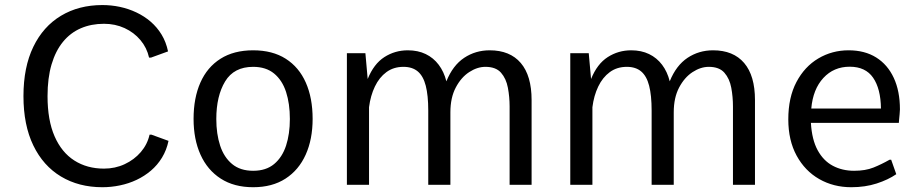

<svg xmlns="http://www.w3.org/2000/svg" viewBox="-20 -742 3685 771"><path d="M391.1 9.8Q296.4 9.8 224.9 -33.2Q153.3 -76.2 113.8 -158Q74.2 -239.7 74.2 -356Q74.2 -472.2 113.8 -554Q153.3 -635.7 224.9 -678.7Q296.4 -721.7 391.1 -721.7Q426.8 -721.7 461.4 -714.4Q496.1 -707 527.6 -692.1Q559.1 -677.2 585 -655Q610.8 -632.8 628.9 -603Q647 -573.2 654.8 -535.6L586.4 -510.7H578.6Q569.8 -550.3 543.9 -581.1Q518.1 -611.8 480.2 -629.2Q442.4 -646.5 397.5 -646.5Q346.2 -646.5 304.4 -628.4Q262.7 -610.4 232.9 -574Q203.1 -537.6 187 -483.2Q170.9 -428.7 170.9 -356Q170.9 -259.3 199.2 -194.6Q227.5 -129.9 278.6 -97.4Q329.6 -64.9 397.5 -64.9Q442.4 -64.9 480.7 -82.8Q519 -100.6 545.4 -131.3Q571.8 -162.1 580.6 -201.2H588.4L656.7 -176.3Q648.9 -139.2 630.6 -109.1Q612.3 -79.1 586.2 -56.9Q560.1 -34.7 528.6 -19.8Q497.1 -4.9 461.9 2.4Q426.8 9.8 391.1 9.8Z M996.6 9.8Q919.9 9.8 866.5 -24.7Q813 -59.1 785.2 -120.8Q757.3 -182.6 757.3 -264.6Q757.3 -348.6 784.7 -410.4Q812 -472.2 865.5 -506.1Q918.9 -540 996.6 -540Q1074.2 -540 1127.4 -506.1Q1180.7 -472.2 1208 -410.4Q1235.4 -348.6 1235.4 -264.6Q1235.4 -182.6 1207.5 -120.8Q1179.7 -59.1 1126.5 -24.7Q1073.2 9.8 996.6 9.8ZM996.6 -56.2Q1048.3 -56.2 1080.8 -83.3Q1113.3 -110.4 1128.7 -157.2Q1144 -204.1 1144 -264.2Q1144 -325.7 1128.7 -372.8Q1113.3 -419.9 1080.6 -446.8Q1047.9 -473.6 996.6 -473.6Q919.4 -473.6 884 -415Q848.6 -356.4 848.6 -264.2Q848.6 -204.1 864 -157.2Q879.4 -110.4 912.1 -83.3Q944.8 -56.2 996.6 -56.2Z M1373 0V-528.3H1447.3L1456.5 -424.8Q1481 -485.4 1523.4 -512.7Q1565.9 -540 1617.7 -540Q1658.2 -540 1689.5 -524.9Q1720.7 -509.8 1741.7 -481.9Q1762.7 -454.1 1772.5 -415.5Q1798.3 -479.5 1844 -509.8Q1889.6 -540 1946.3 -540Q2027.8 -540 2071.3 -489Q2114.7 -438 2114.7 -340.3V0H2026.4V-314.5Q2026.4 -353 2019.5 -389.6Q2012.7 -426.3 1991.9 -450Q1971.2 -473.6 1929.2 -473.6Q1896.5 -473.6 1864 -452.4Q1831.5 -431.2 1810.1 -390.4Q1788.6 -349.6 1788.6 -291V0H1699.7V-297.9Q1699.7 -358.9 1689.7 -397.7Q1679.7 -436.5 1657.7 -455.1Q1635.7 -473.6 1600.1 -473.6Q1560.5 -473.6 1531.7 -452.4Q1502.9 -431.2 1485.4 -394.5Q1467.8 -357.9 1461.9 -311.5V0Z M2270 0V-528.3H2344.2L2353.5 -424.8Q2377.9 -485.4 2420.4 -512.7Q2462.9 -540 2514.6 -540Q2555.2 -540 2586.4 -524.9Q2617.7 -509.8 2638.7 -481.9Q2659.7 -454.1 2669.4 -415.5Q2695.3 -479.5 2741 -509.8Q2786.6 -540 2843.3 -540Q2924.8 -540 2968.3 -489Q3011.7 -438 3011.7 -340.3V0H2923.3V-314.5Q2923.3 -353 2916.5 -389.6Q2909.7 -426.3 2888.9 -450Q2868.2 -473.6 2826.2 -473.6Q2793.5 -473.6 2761 -452.4Q2728.5 -431.2 2707 -390.4Q2685.5 -349.6 2685.5 -291V0H2596.7V-297.9Q2596.7 -358.9 2586.7 -397.7Q2576.7 -436.5 2554.7 -455.1Q2532.7 -473.6 2497.1 -473.6Q2457.5 -473.6 2428.7 -452.4Q2399.9 -431.2 2382.3 -394.5Q2364.7 -357.9 2358.9 -311.5V0Z M3398.4 9.8Q3327.1 9.8 3269.8 -22.9Q3212.4 -55.7 3179 -116.9Q3145.5 -178.2 3145.5 -262.7Q3145.5 -350.6 3178.2 -412.6Q3210.9 -474.6 3266.1 -507.3Q3321.3 -540 3387.7 -540Q3452.6 -540 3498.5 -511.2Q3544.4 -482.4 3569.1 -429.2Q3593.8 -376 3593.8 -302.7Q3593.8 -295.4 3592.5 -282.7Q3591.3 -270 3590.3 -259.8Q3589.4 -249.5 3589.4 -248.5H3236.3Q3240.2 -181.2 3263.4 -138.7Q3286.6 -96.2 3324.5 -76.2Q3362.3 -56.2 3409.7 -56.2Q3455.1 -56.2 3487.3 -69.1Q3519.5 -82 3552.2 -100.6H3558.6L3579.1 -42.5Q3546.4 -20 3500.2 -5.1Q3454.1 9.8 3398.4 9.8ZM3237.8 -306.2H3517.6Q3516.6 -385.7 3486.1 -429.9Q3455.6 -474.1 3392.1 -474.1Q3328.1 -474.1 3286.4 -429Q3244.6 -383.8 3237.8 -306.2Z"/></svg>

Font: Comme
Style: Regular
Weight: 400
Designer: Vernon Adams
Foundry: Vernon Adams
Version: Version 1.000;gftools[0.9.27]